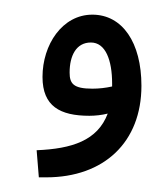

<svg xmlns="http://www.w3.org/2000/svg" viewBox="-20 -242 221 262"><path d="M33 0H43C122 0 173 -48 173 -125C173 -184 147 -222 106 -222C65 -222 38 -181 38 -137C38 -97 62 -84 102 -84C110 -84 119 -85 127 -87C113 -50 78 -39 30 -37ZM75 -143C75 -166 84 -184 104 -184C124 -184 133 -160 133 -128V-124C124 -122 115 -121 106 -121C80 -121 75 -128 75 -143Z"/></svg>

Font: Noto Sans Arabic UI XCn
Style: Regular
Weight: 400
Width: 2
Designer: Monotype Design Team, Nadine Chahine and Nizar Qandah
Foundry: Monotype Imaging Inc.
Version: Version 2.010